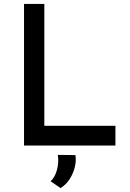

<svg xmlns="http://www.w3.org/2000/svg" viewBox="-20 -745 665 983"><path d="M103 -725H207V-101H571V0H103ZM290 218 239 183Q262 162 272 123.5Q282 85 276 48L366 49Q371 76 363.5 108.5Q356 141 337.5 170.5Q319 200 290 218Z"/></svg>

Font: Reem Kufi
Style: Regular
Weight: 400
Designer: Khaled Hosny
Version: Version 1.6